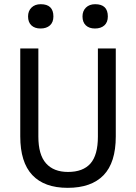

<svg xmlns="http://www.w3.org/2000/svg" viewBox="-20 -888 654 923"><path d="M450.6 -231.5V-655H536.6V-232.1Q536.6 -106.5 477.9 -45.8Q419.1 15 305.1 15Q193 15 135.2 -46.6Q77.4 -108.1 77.4 -232.1V-655H164.4V-231.5Q164.4 -144.5 201.1 -102.9Q237.9 -61.4 307 -61.4Q378.9 -61.4 414.8 -101.9Q450.6 -142.5 450.6 -231.5ZM174.7 -751Q147 -751 131 -766Q114.9 -781.1 114.9 -808.9Q114.9 -835.4 131.5 -851.6Q148.1 -867.8 175.8 -867.8Q236.7 -867.8 236.7 -808.8Q236.7 -781 220.1 -766Q203.5 -751 174.7 -751ZM436.4 -751Q408.7 -751 392.7 -766Q376.6 -781.1 376.6 -808.9Q376.6 -835.4 393.2 -851.6Q409.9 -867.8 437.5 -867.8Q498.4 -867.8 498.4 -808.8Q498.4 -781 481.8 -766Q465.2 -751 436.4 -751Z"/></svg>

Font: Intel One Mono Light
Style: Regular
Weight: 300
Monospace: yes
Designer: Fred Shallcrass
Foundry: Frere-Jones Type LLC
Version: Version 1.004